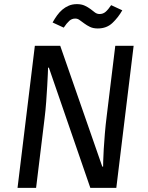

<svg xmlns="http://www.w3.org/2000/svg" viewBox="-20 -911 718 931"><path d="M418 0 217 -583H213Q213 -577 212 -553Q211 -529 209 -494Q207 -459 204 -417.5Q201 -376 196 -336L155 0H65L149 -689H272L476 -103H480Q480 -109 480.5 -131.5Q481 -154 483 -187.5Q485 -221 488.5 -263.5Q492 -306 498 -353L539 -689H628L544 0ZM454 -773Q432 -773 416.5 -780.5Q401 -788 389 -797L367 -813Q357 -821 345 -821Q328 -821 315.5 -809.5Q303 -798 289 -777L235 -802Q245 -820 256.5 -836Q268 -852 282 -864Q296 -876 313.5 -883.5Q331 -891 353 -891Q375 -891 391 -883.5Q407 -876 419 -867L441 -850Q451 -843 463 -843Q480 -843 492.5 -854Q505 -865 519 -886L573 -861Q553 -826 525 -799.5Q497 -773 454 -773Z"/></svg>

Font: Yekcdsyqcyvpieeyorgstswgcgt
Style: Regular
Weight: 400
Italic angle: -8°
Designer: Carrois Corporate & Edenspiekermann
Foundry: Carrois Corporate GbR & Edenspiekermann AG
Version: Version 2.001